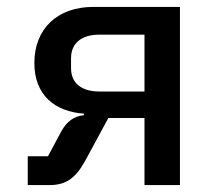

<svg xmlns="http://www.w3.org/2000/svg" viewBox="-20 -536 640 556"><path d="M60.4 0H123.2C171.5 0 198.9 -20.6 225.9 -68.9L293.7 -194.2H398.4V0H501.1V-516H250.4C146.3 -516 79.5 -453.1 79.5 -353.3C79.5 -260.7 139.2 -212.4 223 -207V-202.4C194.2 -199.6 173.7 -184.7 157.3 -155.2L119 -83.5H60.4ZM185.7 -338.8V-367.2C185.7 -411.2 216.3 -435.7 268.1 -435.7H398.4V-271H268.1C216.3 -271 185.7 -294.7 185.7 -338.8Z"/></svg>

Font: Margiela Mono Medium
Style: Regular
Weight: 500
Designer: Mike Abbink, Paul van der Laan, Pieter van Rosmalen
Foundry: Bold Monday
Version: Version 2.003 2021